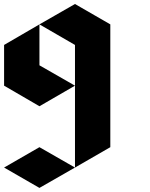

<svg xmlns="http://www.w3.org/2000/svg" viewBox="-20 -919 733 939"><path d="M172.9 -799.8Q231.4 -766.6 346.7 -699.2Q346.7 -500 346.7 -99.6Q404.3 -132.8 519.5 -199.2Q519.5 -399.4 519.5 -799.8Q461.9 -833 346.7 -899.4Q289.1 -866.2 172.9 -799.8ZM346.7 -500Q289.1 -533.2 172.9 -599.6Q172.9 -666 172.9 -799.8Q115.2 -766.6 0 -699.2Q0 -632.8 0 -500Q57.6 -465.8 172.9 -399.4Q231.4 -432.6 346.7 -500ZM0 -99.6Q57.6 -132.8 172.9 -199.2Q231.4 -166 346.7 -99.6Q289.1 -66.4 172.9 0Q115.2 -33.2 0 -99.6Z"/></svg>

Font: DreiFraktur
Style: Regular
Weight: 400
Designer: JayCobs
Version: Version 1.2